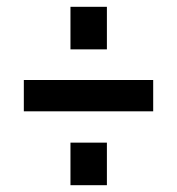

<svg xmlns="http://www.w3.org/2000/svg" viewBox="-20 -631 520 564"><path d="M294 -212V-87H187V-212ZM294 -611V-486H187V-611ZM50 -396H430V-304H50Z"/></svg>

Font: Pathway Extreme Condensed
Style: Bold
Weight: 700
Width: 3
Version: Version 1.001;gftools[0.9.26]